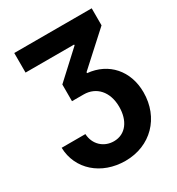

<svg xmlns="http://www.w3.org/2000/svg" viewBox="-217 -864 1122 1215"><g transform="rotate(-30 344.0 -256.5)"><path d="M32.2 -58.1C36.1 101.1 166.5 215.8 341.8 215.8C525.9 215.8 656.7 82 656.7 -103.5C656.7 -260.3 557.6 -373 407.7 -386.7V-393.6L638.2 -603V-727.5H72.3V-584.5H427.2V-578.6L236.3 -402.8V-280.8H321.8C412.1 -280.8 477.5 -212.4 477.5 -100.6C477.5 -1 426.8 71.8 340.3 71.8C266.6 71.8 209.5 19 205.6 -58.1Z"/></g></svg>

Font: Inter ExtraBold
Style: Regular
Weight: 800
Designer: Rasmus Andersson
Foundry: rsms
Version: Version 4.001;git-9221beed3